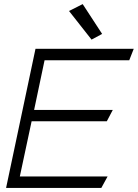

<svg xmlns="http://www.w3.org/2000/svg" viewBox="-20 -920 675 940"><path d="M480 -753.9 384.8 -899.9 317.9 -866.2 428.2 -726.1ZM77.1 -56.2 134.8 -326.2H502.9L532.2 -381.8H147L198.2 -625H612.8L634.8 -681.2H153.8L9.8 0H476.1L506.8 -56.2Z"/></svg>

Font: Comic Neue Angular
Style: Italic
Weight: 400
Italic angle: -12°
Designer: Craig Rozynski
Foundry: Craig Rozynski
Version: Version 2.003